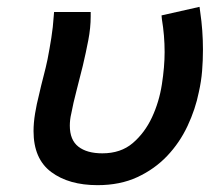

<svg xmlns="http://www.w3.org/2000/svg" viewBox="-20 -529 613 561"><path d="M563 -509 565 -494Q569 -467 571 -439.5Q573 -412 573 -384Q573 -352 570.5 -321.5Q568 -291 561 -260Q551 -210 528 -161Q505 -112 468.5 -73.5Q432 -35 381.5 -11.5Q331 12 265 12Q181 12 129.5 -26.5Q78 -65 78 -146Q78 -170 82.5 -197.5Q87 -225 94 -252Q100 -279 107 -305.5Q114 -332 119 -356Q125 -387 130 -418.5Q135 -450 137 -482L138 -494H245V-481Q245 -448 238 -411.5Q231 -375 222 -337Q213 -300 203.5 -264Q194 -228 188 -196Q186 -188 185 -179Q184 -170 184 -162Q184 -120 209 -100.5Q234 -81 279 -81Q333 -81 368 -111Q403 -141 424 -186Q445 -231 453 -282.5Q461 -334 461 -377Q461 -401 459 -425Q457 -449 453 -473L452 -484Z"/></svg>

Font: Codetta
Style: Bold Italic
Weight: 700
Italic angle: -11°
Designer: Ulrich Proeller
Foundry: PROSA GmbH
Version: Version 2.00;September 29, 2018;FontCreator 11.5.0.2427 64-b